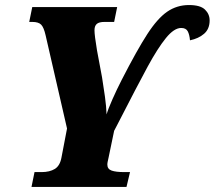

<svg xmlns="http://www.w3.org/2000/svg" viewBox="-20 -742 852 762"><path d="M117 -59H145Q177 -59 197.5 -71.5Q218 -84 224 -117L246 -232L161 -602Q154 -633 143.5 -644Q133 -655 108 -655H96L108 -714H445L433 -655H395Q373 -655 364 -647Q355 -639 355 -622Q355 -602 365 -542L385 -435Q391 -399 396.5 -358.5Q402 -318 403 -288Q409 -309 426.5 -348.5Q444 -388 463 -425Q524 -544 564.5 -606.5Q605 -669 643.5 -695.5Q682 -722 730 -722Q775 -722 793.5 -704Q812 -686 812 -661Q812 -627 790 -608Q768 -589 734 -582Q732 -605 725 -618Q718 -631 699 -631Q671 -631 638.5 -591Q606 -551 566 -477.5Q526 -404 443 -242Q441 -239 433 -223L411 -117Q409 -108 407.5 -101Q406 -94 406 -89Q406 -71 423 -65Q440 -59 473 -59H496L482 0H105Z"/></svg>

Font: Noto Serif NarrowBlack
Style: Italic
Weight: 900
Width: 4
Italic angle: -12°
Designer: Monotype Design Team
Foundry: Monotype Imaging Inc.
Version: Version 1.001